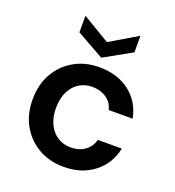

<svg xmlns="http://www.w3.org/2000/svg" viewBox="-134 -831 863 948"><g transform="rotate(20 297.5 -357.0)"><path d="M306 12Q231 12 173 -21.5Q115 -55 82 -113.5Q49 -172 49 -249Q49 -327 82 -385.5Q115 -444 173 -477.5Q231 -511 306 -511Q401 -511 465 -462Q529 -413 546 -328H420Q411 -366 379.5 -387Q348 -408 305 -408Q268 -408 238 -389.5Q208 -371 190 -335.5Q172 -300 172 -249Q172 -212 182 -182.5Q192 -153 210.5 -132Q229 -111 253.5 -100.5Q278 -90 305 -90Q334 -90 357.5 -99.5Q381 -109 397.5 -127.5Q414 -146 420 -171H546Q529 -88 464.5 -38Q400 12 306 12ZM297 -558 153 -639V-726L297 -640L442 -726V-639Z"/></g></svg>

Font: DM Sans 20pt SemiBold
Style: Regular
Weight: 600
Version: Version 4.004;gftools[0.9.30]